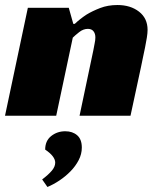

<svg xmlns="http://www.w3.org/2000/svg" viewBox="-30 -461 636 765"><path d="M268 -366Q289 -386 315 -403Q338 -417 369 -429Q400 -441 438 -441Q490 -441 524 -414.5Q558 -388 558 -342Q558 -329 555 -310.5Q552 -292 548 -272Q544 -252 539.5 -231.5Q535 -211 532 -195L490 0H287L342 -261Q344 -274 347 -287.5Q350 -301 350 -312Q350 -327 342.5 -336.5Q335 -346 320 -346Q302 -346 285.5 -333Q269 -320 260 -311L194 0H-10L81 -430H244L262 -366ZM296 127Q296 153 283.5 177Q271 201 251 221.5Q231 242 207 258Q183 274 159 284L138 254Q163 235 176.5 219Q190 203 190 187Q190 162 150 135Q150 100 174 81Q198 62 230 62Q259 62 277.5 78Q296 94 296 127Z"/></svg>

Font: Racing Sans One
Style: Regular
Weight: 400
Designer: Pablo Impallari, Rodrigo Fuenzalida
Foundry: Pablo Impallari, Rodrigo Fuenzalida
Version: Version 1.001; ttfautohint (v0.8) -G 200 -r 50